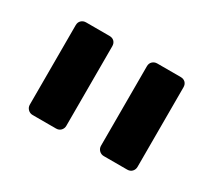

<svg xmlns="http://www.w3.org/2000/svg" viewBox="-77 -705 672 605"><g transform="rotate(30 259.0 -402.5)"><path d="M346 -234Q336 -234 329 -241Q322 -248 322 -258V-547Q322 -558 329 -564.5Q336 -571 346 -571H431Q442 -571 448.5 -564.5Q455 -558 455 -547V-258Q455 -248 448.5 -241Q442 -234 431 -234ZM87 -234Q77 -234 70 -241Q63 -248 63 -258V-547Q63 -558 70 -564.5Q77 -571 87 -571H172Q183 -571 189.5 -564.5Q196 -558 196 -547V-258Q196 -248 189.5 -241Q183 -234 172 -234Z"/></g></svg>

Font: Rubik AZ
Style: Regular
Weight: 500
Designer: Hubert and Fischer
Foundry: Hubert & Fischer
Version: Version 2.000